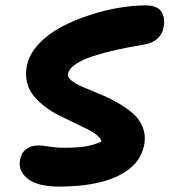

<svg xmlns="http://www.w3.org/2000/svg" viewBox="-20 -753 633 717"><path d="M200.2 -56.2Q121.6 -56.2 84 -85.2Q46.4 -114.3 55.2 -158.2Q59.6 -182.1 77.6 -196Q95.7 -210 125 -210Q136.2 -210 163.6 -205.6Q190.9 -201.2 219.2 -201.2Q268.1 -201.2 298.8 -206.3Q329.6 -211.4 358.9 -224.1Q356.4 -236.3 341.3 -248.8Q326.2 -261.2 304.2 -271.7Q282.2 -282.2 255.1 -295.4Q228 -308.6 200.7 -322Q173.3 -335.4 148.7 -354.2Q124 -373 106.4 -394Q88.9 -415 81.3 -443.8Q73.7 -472.7 80.1 -505.9Q88.4 -549.8 123.8 -587.9Q159.2 -626 208 -651.9Q256.8 -677.7 314.5 -696.5Q372.1 -715.3 425.3 -724.1Q478.5 -732.9 522 -732.9Q566.9 -732.9 582.5 -709.5Q598.1 -686 590.8 -649.9Q586.4 -626 567.6 -608.6Q548.8 -591.3 519 -586.9Q375 -562.5 307.4 -535.9Q239.7 -509.3 233.9 -477.1Q231.4 -464.4 247.3 -451.9Q263.2 -439.5 290.8 -427.5Q318.4 -415.5 351.6 -402.1Q384.8 -388.7 417.2 -370.4Q449.7 -352.1 475.1 -330.6Q500.5 -309.1 512.9 -277.8Q525.4 -246.6 518.1 -210Q502.9 -135.7 420.7 -95.9Q338.4 -56.2 200.2 -56.2Z"/></svg>

Font: Shantell Sans Irregular Bouncy
Style: Bold Italic
Weight: 700
Italic angle: -11.31°
Designer: Stephen Nixon, Anya Danilova, Shantell Martin
Foundry: Arrow Type
Version: Version 1.006;[9816181b4]